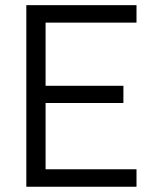

<svg xmlns="http://www.w3.org/2000/svg" viewBox="-20 -710 587 730"><path d="M153.3 -624V-383.8H449.2V-318.4H153.3V-66.4H499V0H80.1V-690.4H499V-624Z"/></svg>

Font: Dinish
Style: Regular
Weight: 400
Designer: Bert Driehuis
Foundry: Playbeing
Version: Version 3.006; git-39231f3c-release